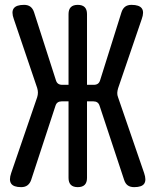

<svg xmlns="http://www.w3.org/2000/svg" viewBox="-20 -760 640 790"><path d="M108 -19Q103 -5 93 2.5Q83 10 67 10Q36 10 26 -4.5Q16 -19 26 -48L133 -360Q136 -370 136 -379Q136 -388 133 -398L37 -681Q26 -711 36.5 -725.5Q47 -740 79 -740Q95 -740 105 -732.5Q115 -725 120 -710L210 -430Q213 -420 219.5 -415.5Q226 -411 236 -411H262V-702Q262 -721 271.5 -730.5Q281 -740 300 -740Q319 -740 328.5 -730.5Q338 -721 338 -702V-411H366Q376 -411 382.5 -415.5Q389 -420 392 -430L480 -710Q485 -725 495 -732.5Q505 -740 521 -740Q553 -740 563.5 -725.5Q574 -711 563 -681L466 -397Q463 -387 462.5 -378Q462 -369 466 -359L573 -48Q583 -19 573.5 -4.5Q564 10 532 10Q516 10 506 3Q496 -4 491 -19L390 -324Q387 -334 380.5 -338.5Q374 -343 364 -343H338V-28Q338 -9 328.5 0.5Q319 10 300 10Q281 10 271.5 0.5Q262 -9 262 -28V-343H234Q224 -343 217.5 -338.5Q211 -334 208 -324Z"/></svg>

Font: Maple Mono NF
Style: Regular
Weight: 400
Monospace: yes
Designer: subframe7536
Version: Version 7.000